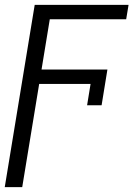

<svg xmlns="http://www.w3.org/2000/svg" viewBox="-41 -566 558 789"><path d="M173.3 -545.9 50.3 203.1H-21.5L101.6 -545.9ZM400.4 -280.3 390.6 -221.2H101.1L110.8 -280.3ZM487.3 -545.9 477.5 -486.8H145L154.8 -545.9ZM376.5 -133.3H316.9L340.8 -280.3H400.4Z"/></svg>

Font: Inter Tight Light
Style: Italic
Weight: 300
Italic angle: -9.39999°
Designer: Rasmus Andersson
Foundry: rsms
Version: Version 3.004